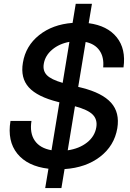

<svg xmlns="http://www.w3.org/2000/svg" viewBox="-20 -855 667 983"><path d="M211.4 107.9 228 8.8Q120.6 -3.9 68.6 -68.4Q16.6 -132.8 33.7 -235.8H141.1Q131.3 -173.8 158 -135Q184.6 -96.2 243.7 -85.9L284.2 -331.1L277.3 -333Q171.4 -359.4 127.7 -407.5Q84 -455.6 97.2 -533.7Q111.3 -620.1 180.2 -675Q249 -730 351.6 -737.8L367.7 -835.4H450.7L434.1 -736.3Q529.8 -723.6 577.6 -664.1Q625.5 -604.5 612.3 -509.8H508.3Q513.2 -562.5 489.5 -596.4Q465.8 -630.4 418.5 -640.1L380.4 -410.2L398.4 -405.8Q503.4 -379.4 548.6 -329.1Q593.8 -278.8 580.6 -198.2Q565.4 -108.9 492.7 -52.7Q419.9 3.4 310.5 10.7L294.4 107.9ZM326.7 -85.4Q386.2 -94.2 425.8 -125.5Q465.3 -156.7 473.1 -203.6Q479.5 -242.7 455.1 -267.8Q430.7 -293 363.8 -311ZM300.8 -430.7 335.4 -640.6Q283.2 -631.3 247.1 -600.8Q210.9 -570.3 204.1 -527.8Q198.2 -492.7 220 -470.2Q241.7 -447.8 300.8 -430.7Z"/></svg>

Font: Inter Display Medium
Style: Italic
Weight: 500
Italic angle: -9.39999°
Designer: Rasmus Andersson
Foundry: rsms
Version: Version 4.000;git-a52131595